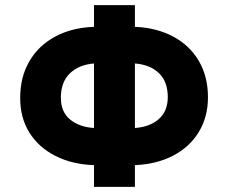

<svg xmlns="http://www.w3.org/2000/svg" viewBox="-20 -727 887 747"><path d="M504.9 -622.6Q589.4 -619.1 653.8 -584.7Q718.3 -550.3 753.7 -489.7Q789.1 -429.2 789.1 -348.6Q789.1 -272 753.4 -213.4Q717.8 -154.8 653.3 -121.3Q588.9 -87.9 504.9 -84.5V0H345.7V-84.5Q260.7 -87.4 195.6 -120.4Q130.4 -153.3 94.2 -211.4Q58.1 -269.5 58.6 -346.7Q58.6 -427.7 94.5 -489Q130.4 -550.3 195.3 -585Q260.3 -619.6 345.7 -622.6V-707H504.9ZM345.7 -229V-480Q287.6 -475.6 252.2 -441.9Q216.8 -408.2 216.8 -346.7Q216.8 -292 252.2 -262.5Q287.6 -232.9 345.7 -229ZM632.8 -348.6Q632.8 -409.7 598.1 -442.6Q563.5 -475.6 504.9 -480V-229Q562 -232.9 597.2 -263.2Q632.3 -293.5 632.8 -348.6Z"/></svg>

Font: Pretendard ExtraBold
Style: Regular
Weight: 800
Designer: Base glyphs from Inter by Rasmus Andersson; Hangeul glyphs from Noto Sans CJK(Source Han Sans) by Jang Soo-young and Kan
Foundry: Kil Hyung-jin
Version: Version 1.309